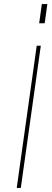

<svg xmlns="http://www.w3.org/2000/svg" viewBox="-20 -921 254 941"><path d="M62 0 160 -697H180L82 0ZM172 -807 185 -901H212L199 -807Z"/></svg>

Font: Hanken Grotesk Thin
Style: Italic
Weight: 250
Italic angle: -8°
Designer: Alfredo Marco Pradil
Foundry: Hanken Design Co.
Version: Version 3.013